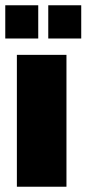

<svg xmlns="http://www.w3.org/2000/svg" viewBox="-33 -708 328 728"><path d="M112 -562H-13V-688H112ZM275 -562H150V-688H275ZM219 0H31V-500H219Z"/></svg>

Font: CostaRica
Style: Normal
Weight: 900
Version: Version 1.3